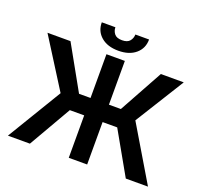

<svg xmlns="http://www.w3.org/2000/svg" viewBox="-151 -1091 1341 1267"><g transform="rotate(20 520.0 -457.5)"><path d="M584.5 -727.3V0H455.3V-727.3ZM28.1 0 258.9 -382.1 41.2 -727.3H202.8L374.6 -420.1H668.3L837.4 -727.3H998.2L783.7 -382.5L1011.7 0H855.8L687.1 -297.9H354.4L182.5 0ZM590.2 -914.8H686.4Q686.4 -852.6 641.5 -814.1Q596.6 -775.6 519.9 -775.6Q443.9 -775.6 399 -814.1Q354 -852.6 354.4 -914.8H449.9Q449.9 -889.2 465.7 -869.1Q481.5 -849.1 519.9 -849.1Q557.5 -849.1 573.7 -869Q589.8 -888.8 590.2 -914.8Z"/></g></svg>

Font: InterMG SemiBold
Style: Regular
Weight: 600
Designer: Rasmus Andersson
Foundry: rsms
Version: Version 3.019;December 26, 2023;FontCreator 15.0.0.2955 64-b